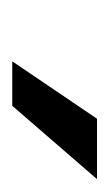

<svg xmlns="http://www.w3.org/2000/svg" viewBox="45 -830 174 304"><g transform="rotate(90 132.0 -678.0)"><path d="M77.1 -610.4 168 -744.6H263.7L147.5 -610.4Z"/></g></svg>

Font: Inter 28pt
Style: Italic
Weight: 400
Italic angle: -9.3988°
Designer: Rasmus Andersson
Foundry: rsms
Version: Version 4.001;git-66647c0bb